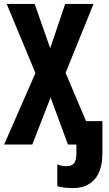

<svg xmlns="http://www.w3.org/2000/svg" viewBox="-20 -734 552 975"><path d="M353 221Q298 221 271 211V101Q294 110 317 110Q346 110 357 94Q368 78 368 42V0H325L237 -239L144 0H1L160 -363L14 -714H156L235 -489L311 -714H455L313 -364L417 -119H500V44Q500 132 460.5 176.5Q421 221 353 221Z"/></svg>

Font: Noto Sans ExtraCondensed
Style: Bold
Weight: 700
Width: 2
Designer: Monotype Design Team
Foundry: Monotype Imaging Inc.
Version: Version 2.013; ttfautohint (v1.8.4.7-5d5b)